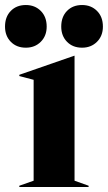

<svg xmlns="http://www.w3.org/2000/svg" viewBox="-64 -745 430 765"><path d="M13 -5 70 -25V-427L13 -442V-447L232 -523H233V-25L289 -5V0H13ZM180 -639Q180 -678 203 -701.5Q226 -725 263 -725Q299 -725 322.5 -701.5Q346 -678 346 -639Q346 -602 322.5 -578.5Q299 -555 263 -555Q226 -555 203 -578.5Q180 -602 180 -639ZM39 -725Q75 -725 98.5 -701.5Q122 -678 122 -639Q122 -602 98.5 -578.5Q75 -555 39 -555Q2 -555 -21 -578.5Q-44 -602 -44 -639Q-44 -678 -21 -701.5Q2 -725 39 -725Z"/></svg>

Font: Nyght Serif Bold
Style: Regular
Weight: 700
Designer: Maksym Kobuzan
Version: Version 0.410